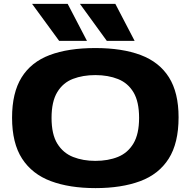

<svg xmlns="http://www.w3.org/2000/svg" viewBox="-20 -957 979 987"><path d="M471 10Q337 10 241 -26Q145 -62 93.5 -141.5Q42 -221 42 -352Q42 -480 91 -559Q140 -638 235.5 -674Q331 -710 470 -710Q608 -710 703.5 -674Q799 -638 848.5 -559.5Q898 -481 898 -354Q898 -221 847 -141Q796 -61 700 -25.5Q604 10 471 10ZM470 -130Q536 -130 586.5 -150.5Q637 -171 666 -219.5Q695 -268 695 -351Q695 -434 666.5 -482Q638 -530 587 -550.5Q536 -571 470 -571Q406 -571 355 -551.5Q304 -532 274.5 -483.5Q245 -435 245 -351Q245 -266 275 -218Q305 -170 356 -150Q407 -130 470 -130ZM529 -747 391 -937H573L672 -747ZM284 -747 145 -937H328L427 -747Z"/></svg>

Font: Georama Extended
Style: Bold
Weight: 700
Width: 7
Designer: Jean-Baptiste Levee
Foundry: Production Type
Version: Version 1.000